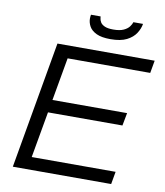

<svg xmlns="http://www.w3.org/2000/svg" viewBox="-93 -945 878 1021"><g transform="rotate(10 345.5 -434.0)"><path d="M46 0 166 -686H691L679 -618H233L192 -386H595L582 -317H180L136 -68H589L577 0ZM439 -758Q391 -758 363.5 -771Q336 -784 324.5 -804.5Q313 -825 313 -847Q313 -852 313.5 -857.5Q314 -863 315 -868H367Q367 -866 367.5 -863.5Q368 -861 368 -859Q369 -848 375.5 -837Q382 -826 398.5 -818.5Q415 -811 445 -811Q480 -811 500.5 -820.5Q521 -830 531 -843.5Q541 -857 544 -868H596Q592 -842 575.5 -816.5Q559 -791 526.5 -774.5Q494 -758 439 -758Z"/></g></svg>

Font: Archivo SemiBold Light
Style: Italic
Weight: 300
Italic angle: -10°
Version: Version 2.001